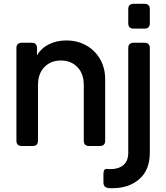

<svg xmlns="http://www.w3.org/2000/svg" viewBox="-20 -765 871 1006"><path d="M94 0Q66 0 66 -28V-513Q66 -541 94 -541H146Q174 -541 174 -513V-475Q196 -513 236.5 -533Q277 -553 327 -553Q386 -553 432 -527Q478 -501 504.5 -455Q531 -409 531 -350V-28Q531 0 503 0H447Q419 0 419 -28V-319Q419 -379 385.5 -413.5Q352 -448 299 -448Q246 -448 212.5 -413.5Q179 -379 179 -319V-28Q179 0 151 0ZM680 -615Q652 -615 652 -643V-717Q652 -745 680 -745H737Q765 -745 765 -717V-643Q765 -615 737 -615ZM569 221Q565 221 559 221Q553 221 548 220Q522 218 522 190V147Q522 118 541 120Q546 121 550.5 121Q555 121 560 121Q602 121 627 99.5Q652 78 652 35V-513Q652 -541 680 -541H737Q765 -541 765 -513V35Q765 125 710.5 173Q656 221 569 221Z"/></svg>

Font: Pitagon Sans Text SemiBold
Style: Regular
Weight: 600
Designer: Travis Tran
Foundry: Pitagon
Version: Version 1.001; ttfautohint (v1.8.4.7-5d5b);gftools[0.9.26]